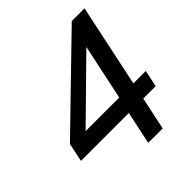

<svg xmlns="http://www.w3.org/2000/svg" viewBox="-192 -833 963 963"><g transform="rotate(-45 289.5 -351.5)"><path d="M308.6 0 352.1 -206.1 359.9 -232.4 445.3 -635.3 458 -587.9 95.2 -231.4 72.3 -263.7H554.7L536.1 -174.8H5.9L26.9 -273.9L469.2 -703.1H559.6L411.1 0Z"/></g></svg>

Font: Schibsted Grotesk Medium
Style: Italic
Weight: 500
Italic angle: -12°
Designer: Bakken & Baeck AS, Henrik Kongsvoll
Foundry: Schibsted ASA
Version: Version 1.100;gftools[0.9.25]